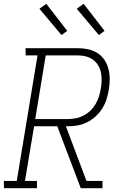

<svg xmlns="http://www.w3.org/2000/svg" viewBox="-36 -988 656 1008"><path d="M-15 0 -16 -38H52L161 -697H99L98 -735H374Q402 -735 428.5 -729Q455 -723 477 -708.5Q499 -694 513 -672.5Q527 -651 533.5 -625.5Q540 -600 540 -572Q540 -544 535 -516Q531 -491 523 -466Q515 -441 500.5 -418Q486 -395 465.5 -376.5Q445 -358 421 -346Q397 -334 371.5 -329.5Q346 -325 321 -325H310L418 -38H502V0H388L270 -311L265 -325H143L95 -38H158V0ZM149 -363H321Q341 -363 362 -367Q383 -371 403 -381.5Q423 -392 439 -407.5Q455 -423 466 -442Q477 -461 483.5 -481.5Q490 -502 493 -522Q497 -544 497.5 -565.5Q498 -587 494 -607Q490 -627 479.5 -644.5Q469 -662 453 -674Q437 -686 416.5 -691.5Q396 -697 375 -697H204ZM483 -804 367 -942 403 -968 513 -826ZM287 -804 171 -942 207 -968 317 -826Z"/></svg>

Font: Iosevka Etoile Extralight
Style: Italic
Weight: 200
Italic angle: -9°
Designer: Belleve Invis
Foundry: Belleve Invis
Version: Version 22.1.2; ttfautohint (v1.8.4)